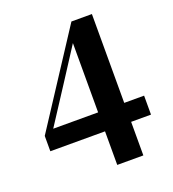

<svg xmlns="http://www.w3.org/2000/svg" viewBox="-140 -867 891 989"><g transform="rotate(-20 306.0 -372.5)"><path d="M333 15.1V-168.9H33.2V-252.9L363.8 -759.8H476.1V-272.9H585V-168.9H476.1V15.1ZM86.9 -272.9H333V-652.8L220.2 -478Z"/></g></svg>

Font: Source Han Serif TW Heavy
Style: Regular
Weight: 900
Designer: Ryoko NISHIZUKA Ë•øÂ°öÊ∂ºÂ≠ê (kana & ideographs); Frank Grie√ühammer (Latin, Greek & Cyrillic); Wenlong ZHANG Âº†ÊñáÈæô 
Foundry: Adobe
Version: Version 2.003;hotconv 1.1.1;makeotfexe 2.6.0